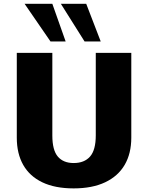

<svg xmlns="http://www.w3.org/2000/svg" viewBox="-20 -992 788 1021"><path d="M371.6 9.8Q272.5 9.8 205.1 -22.5Q137.7 -54.7 103.5 -115Q69.3 -175.3 69.3 -259.8V-710.9H258.3V-271.5Q258.3 -193.4 287.6 -159.2Q316.9 -125 371.6 -125Q428.7 -125 459 -159.7Q489.3 -194.3 489.3 -272V-710.9H678.2V-260.3Q678.2 -175.8 643.1 -115.5Q607.9 -55.2 539.3 -22.7Q470.7 9.8 371.6 9.8ZM248.5 -771.5 110.8 -971.7H258.3L329.1 -771.5ZM429.7 -771.5 303.7 -971.7H438.5L515.6 -771.5Z"/></svg>

Font: Comme ExtraBold
Style: Regular
Weight: 800
Version: Version 1.000;gftools[0.9.27]